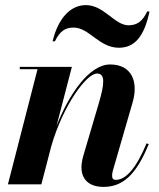

<svg xmlns="http://www.w3.org/2000/svg" viewBox="-20 -722 621 752"><path d="M268.5 -614C329.5 -614 368 -535 445.5 -535C509.5 -535 545.5 -582 565.5 -677H556.5C537 -636 515 -623 483 -623C429 -623 387.5 -702 316.5 -702C252.5 -702 206 -645 186 -560H195C215 -601.5 236.5 -614 268.5 -614ZM127 -451 11 0H142L181 -150C226 -306 317.5 -434 360 -434C393 -434 389.5 -393.5 366.5 -316L306.5 -112.5C303 -100 299 -82 299 -67.5C299 -19.5 328.5 10 385.5 10C460.5 10 513.5 -37 562.5 -157.5L554 -160.5C513.5 -63 473 -17.5 433.5 -17.5C423 -17.5 419 -23.5 419 -34.5C419 -39.5 420.5 -48 422 -53.5L499 -319.5C524 -404.5 494 -469.5 411.5 -469.5C327.5 -469.5 249 -349 201.5 -229.5L261.5 -460H57.5V-451Z"/></svg>

Font: Bodoni* 24pt
Style: Bold Italic
Weight: 700
Italic angle: -13°
Version: Version 2.3